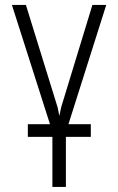

<svg xmlns="http://www.w3.org/2000/svg" viewBox="-20 -548 473 771"><path d="M344.7 1.5H244.6V202.6H190.4V1.5H91.8V-49.3H180.7L27.8 -528.3H84L211.4 -116.7L218.3 -82.5L225.6 -117.2L351.1 -528.3H406.7L254.9 -49.3H344.7Z"/></svg>

Font: Roboto Condensed Light
Style: Regular
Weight: 300
Designer: Google
Version: Version 2.134; 2016